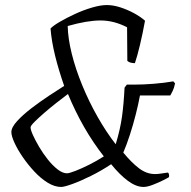

<svg xmlns="http://www.w3.org/2000/svg" viewBox="-20 -740 758 760"><path d="M222 0Q196 0 168.5 -17Q141 -34 115.5 -61.5Q90 -89 69.5 -119Q49 -149 37 -175.5Q25 -202 25 -217Q25 -236 48 -261Q71 -286 105 -312Q139 -338 174.5 -361.5Q210 -385 234 -400Q212 -463 198 -520Q184 -577 180 -627Q190 -638 216.5 -653.5Q243 -669 276.5 -684.5Q310 -700 344 -710Q378 -720 403 -720Q428 -720 456 -711Q484 -702 510 -688Q536 -674 554 -658Q545 -608 534 -562Q523 -516 514 -490Q494 -490 484 -499L483 -632Q431 -659 378 -659Q325 -659 248 -637Q249 -588 264 -527.5Q279 -467 305.5 -402.5Q332 -338 366 -278Q400 -218 438 -169Q456 -228 463 -279Q470 -330 473 -393L482 -405H508Q548 -405 590 -408.5Q632 -412 666 -418L673 -410Q669 -391 663.5 -380Q658 -369 654 -362H534Q528 -329 517.5 -287.5Q507 -246 494 -206Q481 -166 468 -136Q500 -97 530 -74Q560 -51 594 -51Q602 -51 613.5 -52.5Q625 -54 645 -57Q647 -55 648.5 -51Q650 -47 649 -39Q645 -36 626 -26.5Q607 -17 585 -8.5Q563 0 548 0Q519 0 486.5 -24Q454 -48 420 -90Q381 -64 339.5 -43.5Q298 -23 266 -11.5Q234 0 222 0ZM245 -54Q254 -54 278.5 -63.5Q303 -73 333 -88Q363 -103 391 -121Q307 -228 249 -368Q229 -353 203.5 -333Q178 -313 155 -293Q132 -273 116.5 -257.5Q101 -242 101 -236Q101 -226 110.5 -205Q120 -184 135 -158.5Q150 -133 169 -109Q188 -85 208 -69.5Q228 -54 245 -54Z"/></svg>

Font: Texturina 72pt 72pt ExtraLight
Style: Italic
Weight: 200
Italic angle: -11°
Designer: Guillermo Torres Carreño
Foundry: Omnibus-Type
Version: Version 1.002; ttfautohint (v1.8.3)